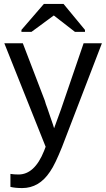

<svg xmlns="http://www.w3.org/2000/svg" viewBox="-20 -748 540 976"><path d="M93 208Q57 208 33 202V136Q51 139 74 139Q156 139 204 19L212 -2L2 -528H96L208 -236L213 -219Q215 -214 220.5 -198.5Q226 -183 235 -156Q245 -129 249.5 -114Q254 -99 255 -96L290 -192L405 -528H498L295 0Q278 42 263 73.5Q248 105 234 125Q179 208 93 208ZM412 -596V-586H361L254 -669H253L140 -586H89V-596L203 -728H303Z"/></svg>

Font: Libra Sans
Style: Regular
Weight: 400
Foundry: Context Ltd
Version: Version 1.000; ttfautohint (v1.3)